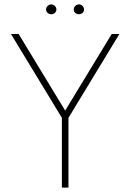

<svg xmlns="http://www.w3.org/2000/svg" viewBox="-20 -855 594 875"><path d="M524 -700 292 -318V0H262V-318L30 -700H65L277 -351L489 -700ZM214 -790Q207.5 -790 202 -792.8Q196.5 -795.5 193.2 -800.5Q190 -805.5 190 -812Q190 -818 193.2 -823.2Q196.5 -828.5 202 -831.8Q207.5 -835 214 -835Q220 -835 225.2 -831.8Q230.5 -828.5 233.8 -823.2Q237 -818 237 -812Q237 -805.5 233.8 -800.5Q230.5 -795.5 225.2 -792.8Q220 -790 214 -790ZM340 -790Q333.5 -790 328 -792.8Q322.5 -795.5 319.2 -800.5Q316 -805.5 316 -812Q316 -818 319.2 -823.2Q322.5 -828.5 328 -831.8Q333.5 -835 340 -835Q346 -835 351.2 -831.8Q356.5 -828.5 359.8 -823.2Q363 -818 363 -812Q363 -805.5 359.8 -800.5Q356.5 -795.5 351.2 -792.8Q346 -790 340 -790Z"/></svg>

Font: Urbanist
Style: Regular
Weight: 400
Designer: Corey Hu
Foundry: Corey Hu
Version: Version 1.2; befe77262ef67d88f1d94aa3d2e49ef1327b4483